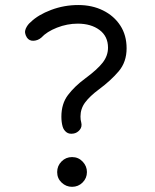

<svg xmlns="http://www.w3.org/2000/svg" viewBox="-20 -721 609 756"><path d="M85.9 -573.2Q74.2 -591.8 81.3 -607.9Q88.4 -624 100.6 -633.8Q129.9 -662.6 181.2 -681.9Q232.4 -701.2 288.1 -701.2Q342.8 -701.2 385.7 -679.9Q428.7 -658.7 453.6 -620.6Q478.5 -582.5 478.5 -530.8Q478.5 -477.1 447.5 -440.4Q416.5 -403.8 369.6 -369.1Q333.5 -342.3 315.2 -317.6Q296.9 -293 296.9 -262.2Q296.9 -248.5 299.8 -239.3Q304.2 -222.2 294.2 -210Q284.2 -197.8 270.5 -195.3Q252.4 -191.9 241.5 -200.4Q230.5 -209 226.6 -222.7Q221.7 -239.7 221.7 -261.7Q221.7 -312.5 247.6 -346.7Q273.4 -380.9 314.9 -411.6Q363.3 -447.3 384.3 -474.4Q405.3 -501.5 405.3 -533.2Q405.3 -578.1 371.8 -603Q338.4 -627.9 286.1 -627.9Q244.6 -627.9 204.3 -612.1Q164.1 -596.2 142.6 -572.8Q129.4 -561.5 112.3 -560.5Q95.2 -559.6 85.9 -573.2ZM322.3 -43.5Q322.3 -19.5 305.2 -2.4Q288.1 14.6 263.7 14.6Q240.2 14.6 222.7 -2Q205.1 -18.6 205.1 -43.5Q205.1 -67.9 222.2 -85.2Q239.3 -102.5 263.7 -102.5Q288.6 -102.5 305.4 -84.7Q322.3 -66.9 322.3 -43.5Z"/></svg>

Font: Mikhak-DS1-FD Regular
Style: Regular
Weight: 400
Designer: Amin Abedi
Version: Version 3.2